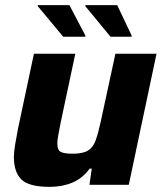

<svg xmlns="http://www.w3.org/2000/svg" viewBox="-20 -719 631 747"><path d="M174 8Q92 8 63 -21Q34 -50 34 -108Q34 -128 39 -157Q44 -186 50 -218L112 -510H273L216 -242Q211 -216 207 -194.5Q203 -173 203 -161Q203 -135 216.5 -128Q230 -121 263 -121Q302 -121 322 -133Q342 -145 352 -172.5Q362 -200 372 -246L429 -510H589L481 0H328L337 -63H329Q301 -25 261.5 -8.5Q222 8 174 8ZM226 -576 127 -695V-699H250L312 -581V-576ZM410 -576 312 -695V-699H436L492 -581V-576Z"/></svg>

Font: Saira
Style: Bold Italic
Weight: 700
Italic angle: -12°
Designer: Hector Gatti with collaboration of the Omnibus-Type team
Foundry: Omnibus-Type
Version: Version 1.100; ttfautohint (v1.8.3)